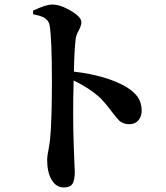

<svg xmlns="http://www.w3.org/2000/svg" viewBox="-20 -792 734 847"><path d="M262 35Q227 35 207 0Q188 -33 188 -88Q188 -103 194 -132Q199 -160 201 -178Q209 -260 209 -436Q209 -619 199 -680Q195 -702 175 -714Q159 -723 126 -729V-745Q128 -746 132 -748Q184 -772 210 -772Q246 -772 292.5 -744.5Q339 -717 339 -694Q339 -680 328 -659Q316 -638 314 -621Q308 -574 306 -476Q451 -459 538 -408Q571 -387 587 -365Q605 -339 605 -303Q605 -279 591 -262Q576 -244 551 -244Q526 -244 508 -258Q497 -268 475 -297Q443 -340 417 -365Q371 -405 305 -437Q300 -284 306 -130Q307 -110 308 -78Q310 -43 310 -35Q310 3 299.5 19Q289 35 262 35Z"/></svg>

Font: GenRyuMin TW B
Style: Regular
Weight: 700
Version: Version 1.501;PS 1;hotconv 16.6.51;makeotf.lib2.5.65220